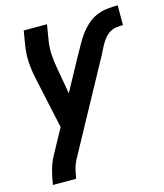

<svg xmlns="http://www.w3.org/2000/svg" viewBox="-110 -613 767 900"><g transform="rotate(-15 273.0 -162.5)"><path d="M35 205 36 198Q41 166 49.5 134.5Q58 103 74 73L140 -48L85 -303Q77 -340 74.5 -378.5Q72 -417 78 -457L90 -530H203L191 -457Q185 -422 187 -388Q189 -354 195 -322L218 -191L304 -349Q318 -373 331 -397Q344 -421 360 -443Q376 -465 397 -484Q418 -503 443 -513.5Q468 -524 494 -527Q520 -530 546 -530V-434Q529 -434 512 -431.5Q495 -429 480 -419.5Q465 -410 454 -395.5Q443 -381 434.5 -365.5Q426 -350 418.5 -334Q411 -318 402 -303L172 119Q162 138 157 158Q152 178 149 198L147 205Z"/></g></svg>

Font: Iosevka Curly Oblique
Style: Bold
Weight: 700
Italic angle: -9°
Monospace: yes
Designer: Belleve Invis
Foundry: Belleve Invis
Version: Version 11.1.0; ttfautohint (v1.8.3)